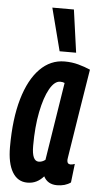

<svg xmlns="http://www.w3.org/2000/svg" viewBox="-56 -824 452 869"><g transform="rotate(5 170.0 -389.5)"><path d="M237 10Q194 10 176 -25Q161 -8 143 1Q125 10 102 10Q58 10 34 -30Q10 -70 10 -144Q10 -272 36.5 -363Q63 -454 111 -502.5Q159 -551 223 -551Q256 -551 285.5 -543Q315 -535 340 -524Q321 -408 309 -332Q297 -256 290 -211.5Q283 -167 279.5 -145.5Q276 -124 275 -116.5Q274 -109 274 -108Q274 -89 290 -89Q298 -89 309 -93L299 -8Q274 10 237 10ZM175 -100 231 -454Q223 -458 211 -458Q185 -458 163 -419Q141 -380 127.5 -312.5Q114 -245 114 -158Q114 -89 145 -89Q161 -89 175 -100ZM196 -595 146 -789H244L271 -595Z"/></g></svg>

Font: Georama ExtraCondensed SemiBold
Style: Italic
Weight: 600
Width: 2
Italic angle: -9°
Designer: Jean-Baptiste Levee
Foundry: Production Type
Version: Version 1.000